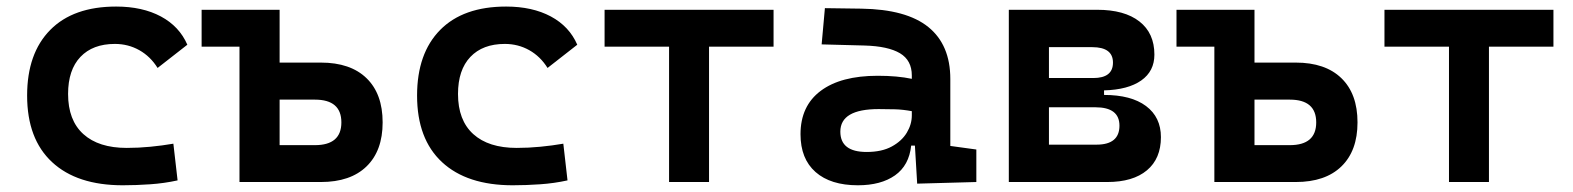

<svg xmlns="http://www.w3.org/2000/svg" viewBox="-20 -547 4728 577"><path d="M349.1 9.8Q211.4 9.8 136.5 -59.8Q61.5 -129.4 61.5 -259.8Q61.5 -386.7 130.9 -457Q200.2 -527.3 329.1 -527.3Q407.7 -527.3 463.4 -497.6Q519 -467.8 543 -412.6L453.6 -342.8Q432.1 -377.4 398.7 -396.2Q365.2 -415 325.2 -415Q258.8 -415 221.7 -376Q184.6 -336.9 184.6 -264.6Q184.6 -185.5 230.5 -144Q276.4 -102.5 360.8 -102.5Q396.5 -102.5 431.9 -106Q467.3 -109.4 501 -115.2L513.7 -4.9Q473.6 3.9 431.6 6.8Q389.6 9.8 349.1 9.8Z M699.7 0V-406.7H585.9V-517.6H820.3V-358.9H944.3Q1033.2 -358.9 1081.5 -312Q1129.9 -265.1 1129.9 -179.2Q1129.9 -93.8 1081.5 -46.9Q1033.2 0 944.3 0ZM820.3 -110.8H926.3Q1005.9 -110.8 1005.9 -179.2Q1005.9 -247.6 926.3 -247.6H820.3Z M1521 9.8Q1383.3 9.8 1308.3 -59.8Q1233.4 -129.4 1233.4 -259.8Q1233.4 -386.7 1302.7 -457Q1372.1 -527.3 1501 -527.3Q1579.6 -527.3 1635.3 -497.6Q1690.9 -467.8 1714.8 -412.6L1625.5 -342.8Q1604 -377.4 1570.6 -396.2Q1537.1 -415 1497.1 -415Q1430.7 -415 1393.6 -376Q1356.4 -336.9 1356.4 -264.6Q1356.4 -185.5 1402.3 -144Q1448.2 -102.5 1532.7 -102.5Q1568.4 -102.5 1603.8 -106Q1639.2 -109.4 1672.9 -115.2L1685.5 -4.9Q1645.5 3.9 1603.5 6.8Q1561.5 9.8 1521 9.8Z M1990.7 0V-406.7H1796.9V-517.6H2304.7V-406.7H2110.8V0Z M2736.3 4.9 2729.5 -109.4H2718.3Q2711.9 -49.8 2669.7 -20Q2627.4 9.8 2558.1 9.8Q2476.1 9.8 2430.9 -30Q2385.7 -69.8 2385.7 -143.6Q2385.7 -228.5 2446.3 -273.9Q2506.8 -319.3 2617.7 -319.3Q2676.8 -319.3 2720.2 -310.1V-320.3Q2720.2 -365.7 2684.6 -387Q2648.9 -408.2 2578.1 -410.2L2449.2 -413.6L2459 -522.5L2568.4 -521Q2704.1 -519 2770 -465.6Q2835.9 -412.1 2835.9 -309.6V-108.4L2914.1 -97.7V0ZM2720.2 -212.9Q2693.8 -217.8 2670.2 -218.5Q2646.5 -219.2 2620.6 -219.2Q2505.4 -219.2 2505.4 -151.4Q2505.4 -90.3 2584.5 -90.3Q2629.9 -90.3 2659.9 -106.7Q2689.9 -123 2705.1 -148.2Q2720.2 -173.3 2720.2 -200.2Z M3011.7 0V-517.6H3277.3Q3359.4 -517.6 3404.3 -482.4Q3449.2 -447.3 3449.2 -382.8Q3449.2 -333 3409.7 -305.2Q3370.1 -277.3 3297.9 -275.4V-261.7Q3379.4 -261.7 3424.1 -228.3Q3468.8 -194.8 3468.8 -134.8Q3468.8 -70.3 3426.8 -35.2Q3384.8 0 3307.6 0ZM3132.3 -112.3H3275.4Q3344.2 -112.3 3344.2 -169.4Q3344.2 -224.6 3272 -224.6H3132.3ZM3132.3 -312.5H3265.6Q3324.7 -312.5 3324.7 -358.9Q3324.7 -405.3 3262.2 -405.3H3132.3Z M3629.4 0V-406.7H3515.6V-517.6H3750V-358.9H3874Q3962.9 -358.9 4011.2 -312Q4059.6 -265.1 4059.6 -179.2Q4059.6 -93.8 4011.2 -46.9Q3962.9 0 3874 0ZM3750 -110.8H3856Q3935.5 -110.8 3935.5 -179.2Q3935.5 -247.6 3856 -247.6H3750Z M4334.5 0V-406.7H4140.6V-517.6H4648.4V-406.7H4454.6V0Z"/></svg>

Font: Cascadia Mono NF SemiBold
Style: Regular
Weight: 600
Monospace: yes
Designer: Aaron Bell
Foundry: Saja Typeworks
Version: Version 2404.023; ttfautohint (v1.8.4)